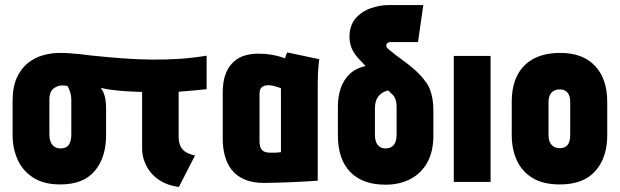

<svg xmlns="http://www.w3.org/2000/svg" viewBox="-20 -722 2462 762"><path d="M689 -358V-180Q689 -157 696.5 -141.5Q704 -126 719 -117.5Q734 -109 754 -105L690 20Q657 16 629.5 2.5Q602 -11 583.5 -31.5Q565 -52 554.5 -78Q544 -104 544 -133V-357Q509 -358 478.5 -360Q448 -362 423 -365.5Q398 -369 380 -373Q392 -357 396.5 -337Q401 -317 401 -288V-185Q401 -97 356 -43.5Q311 10 219 10Q153 10 111 -17.5Q69 -45 49.5 -89.5Q30 -134 30 -185V-321Q30 -377 47 -414Q64 -451 91.5 -472.5Q119 -494 152 -503Q185 -512 217 -512Q238 -512 258 -510.5Q278 -509 298.5 -507Q319 -505 339 -502Q406 -495 466 -490.5Q526 -486 582.5 -485.5Q639 -485 692.5 -488.5Q746 -492 800 -501V-368Q772 -365 744 -362.5Q716 -360 689 -358ZM248 -380Q244 -382 241 -382Q238 -382 234.5 -382.5Q231 -383 227 -383Q218 -383 209.5 -380Q201 -377 193 -371Q185 -365 180.5 -354.5Q176 -344 176 -328V-186Q176 -173 180.5 -160.5Q185 -148 195 -140.5Q205 -133 220 -133Q244 -133 253.5 -148Q263 -163 263 -186V-323Q263 -330 262.5 -336.5Q262 -343 260.5 -349Q259 -355 257 -360.5Q255 -366 253 -371Q251 -376 248 -380Z M1247 -487 1120 -514Q1116 -506 1113.5 -498Q1111 -490 1111 -490Q1105 -493 1090 -497.5Q1075 -502 1053.5 -505.5Q1032 -509 1004 -509Q976 -509 951 -501.5Q926 -494 906.5 -476Q887 -458 875.5 -428.5Q864 -399 864 -355V-170Q864 -135 872.5 -103.5Q881 -72 899.5 -48Q918 -24 950 -10Q982 4 1028 4Q1051 4 1079 3Q1107 2 1136 1Q1165 0 1188.5 -1.5Q1212 -3 1226.5 -4Q1241 -5 1241 -5V-390Q1241 -407 1242 -431.5Q1243 -456 1247 -487ZM1010 -163V-351Q1010 -363 1014 -369.5Q1018 -376 1023.5 -379Q1029 -382 1035.5 -383Q1042 -384 1046 -384Q1051 -384 1057 -383Q1063 -382 1070 -380Q1077 -378 1083.5 -376Q1090 -374 1095 -372V-118Q1089 -118 1083.5 -117Q1078 -116 1073 -116Q1068 -116 1062.5 -116Q1057 -116 1052 -116Q1039 -116 1029.5 -120Q1020 -124 1015 -134Q1010 -144 1010 -163Z M1529 -555H1639L1660 -702H1525Q1487 -702 1450.5 -689Q1414 -676 1390.5 -648Q1367 -620 1367 -575Q1367 -550 1377 -527.5Q1387 -505 1410 -482L1431 -460Q1391 -451 1367 -427.5Q1343 -404 1332 -371Q1321 -338 1321 -299V-184Q1321 -90 1370 -39.5Q1419 11 1510 11Q1566 11 1609 -11.5Q1652 -34 1676 -77.5Q1700 -121 1700 -184V-281Q1700 -305 1697 -326Q1694 -347 1687 -365.5Q1680 -384 1669 -398Q1649 -425 1625 -446Q1601 -467 1575 -485.5Q1549 -504 1524 -525Q1521 -527 1518.5 -529.5Q1516 -532 1514.5 -535Q1513 -538 1513 -541Q1513 -546 1515.5 -549Q1518 -552 1522 -553.5Q1526 -555 1529 -555ZM1554 -294V-185Q1554 -172 1550 -160Q1546 -148 1536 -140.5Q1526 -133 1510 -133Q1495 -133 1485.5 -140.5Q1476 -148 1472 -160Q1468 -172 1468 -185V-292Q1468 -306 1471 -317.5Q1474 -329 1480.5 -338Q1487 -347 1497 -353.5Q1507 -360 1521 -363L1530 -354Q1544 -342 1548.5 -330.5Q1553 -319 1553.5 -309.5Q1554 -300 1554 -294Z M1781 0H1927V-500H1781Z M2390 -185V-317Q2390 -409 2341.5 -460.5Q2293 -512 2204 -512Q2141 -512 2098 -489Q2055 -466 2033 -423Q2011 -380 2011 -317V-185Q2011 -130 2031 -86Q2051 -42 2093 -16Q2135 10 2202 10Q2296 10 2343 -43.5Q2390 -97 2390 -185ZM2243 -317V-184Q2243 -170 2239 -158.5Q2235 -147 2226 -140.5Q2217 -134 2202 -134Q2186 -134 2176 -141Q2166 -148 2161.5 -159.5Q2157 -171 2157 -184V-317Q2157 -334 2162.5 -345Q2168 -356 2178 -361.5Q2188 -367 2202 -367Q2216 -367 2225 -361Q2234 -355 2238.5 -344Q2243 -333 2243 -317Z"/></svg>

Font: Advent Pro ExtraBold
Style: Regular
Weight: 800
Designer: VivaRado, Andreas Kalpakidis
Foundry: VivaRado, Andreas Kalpakidis
Version: Version 3.000